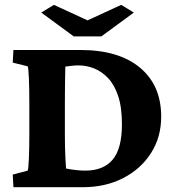

<svg xmlns="http://www.w3.org/2000/svg" viewBox="-20 -782 741 802"><path d="M36.1 -573.2H316.4Q475.6 -573.2 564.5 -499.5Q653.3 -425.8 653.3 -294.9Q653.3 -209 610.8 -142.6Q568.4 -76.2 494.6 -38.1Q420.9 0 325.2 0H36.1L33.2 -52.7L95.7 -69.3Q98.6 -75.2 100.6 -118.2Q102.5 -161.1 102.5 -221.7V-351.6Q102.5 -413.1 100.6 -456.5Q98.6 -500 95.7 -504.9L33.2 -520.5ZM252.9 -503.9Q252.9 -498 252.4 -478Q252 -458 251.5 -425.8Q251 -393.6 251 -351.6V-221.7Q251 -198.2 251.5 -169.4Q252 -140.6 253.4 -116.2Q254.9 -91.8 255.9 -78.1Q274.4 -74.2 295.9 -71.8Q317.4 -69.3 335.9 -69.3Q412.1 -69.3 450.7 -115.2Q489.3 -161.1 489.3 -262.7Q489.3 -334 473.6 -380.9Q458 -427.7 431.6 -455.6Q405.3 -483.4 373.5 -496.1Q341.8 -508.8 308.6 -508.8Q294.9 -508.8 280.8 -507.3Q266.6 -505.9 252.9 -503.9ZM152.3 -729.5 205.1 -761.7 378.9 -681.6H312.5L486.3 -761.7L539.1 -729.5L403.3 -629.9H288.1Z"/></svg>

Font: Crimson Pro ExtraBold
Style: Regular
Weight: 800
Designer: Jacques Le Bailly
Foundry: Baron von Fonthausen
Version: Version 1.003